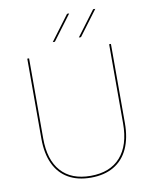

<svg xmlns="http://www.w3.org/2000/svg" viewBox="-97 -974 843 1051"><g transform="rotate(-10 324.5 -448.0)"><path d="M92 -252V-697H102V-252Q102 -132.5 159 -68.8Q216 -5 323 -5Q431 -5 489 -70.2Q547 -135.5 547 -257V-697H557V-257Q557 -173.5 529.8 -114.8Q502.5 -56 450 -25.5Q397.5 5 323 5Q249.5 5 197.8 -24.8Q146 -54.5 119 -112.2Q92 -170 92 -252ZM494 -901H506L402 -762H390ZM349 -901H361L257 -762H245Z"/></g></svg>

Font: HK Grotesk Thin
Style: Regular
Weight: 100
Designer: Alfredo Marco Pradil
Foundry: Hanken Design Co.
Version: Version 3.001